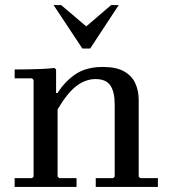

<svg xmlns="http://www.w3.org/2000/svg" viewBox="-20 -740 682 760"><path d="M529 -41 535 -35H605V0H359V-35H428L434 -41V-327Q434 -376 417 -401.5Q400 -427 358 -427Q319 -427 283 -400Q247 -373 208 -307V-41L214 -35H283V0H38V-35H107L113 -41V-423L107 -430H38V-465Q64 -465 90.5 -465.5Q117 -466 143.5 -467Q170 -468 196 -471L202 -465V-372H208Q236 -417 278.5 -446Q321 -475 387 -475Q440 -475 471 -457.5Q502 -440 515.5 -410.5Q529 -381 529 -345ZM306 -548 192 -720H222L355 -607H288L420 -720H450L337 -548Z"/></svg>

Font: Brygada 1918 Medium
Style: Regular
Weight: 500
Designer: Mateusz Machalski | Borys Kosmynka | Przemek Hoffer
Foundry: NIEPODLEGLA 2018
Version: Version 3.006